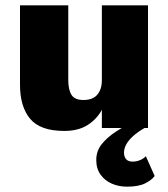

<svg xmlns="http://www.w3.org/2000/svg" viewBox="-20 -480 630 720"><path d="M527 106Q517 116 504 121Q491 126 477 126Q461 126 453 117Q445 108 445 92Q445 77 453.5 61.5Q462 46 479 30.5Q496 15 522 0L481 -25Q446 -7 414 14Q382 35 361.5 60.5Q341 86 341 120Q341 153 357.5 175.5Q374 198 400 209Q426 220 456 220Q500 220 524.5 207.5Q549 195 560 180ZM236 -180V-460H55V-162Q55 -80 93 -34.5Q131 11 221 11Q273 11 307.5 -10.5Q342 -32 362 -68V0H535V-460H362V-180Q362 -155 353.5 -138Q345 -121 330 -113Q315 -105 293 -105Q260 -105 248 -124.5Q236 -144 236 -180Z"/></svg>

Font: Jost ExtraBold
Style: Regular
Weight: 800
Version: Version 3.710